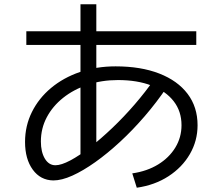

<svg xmlns="http://www.w3.org/2000/svg" viewBox="-20 -828 1040 897"><path d="M356 -86V-461V-808H430V-461V-86ZM103 -618V-682H897V-618ZM598 -18Q667 -28 718.5 -59.5Q770 -91 799 -138.5Q828 -186 828 -243Q828 -308 791.5 -355Q755 -402 688.5 -428Q622 -454 531 -454Q455 -454 389.5 -432Q324 -410 275 -371Q226 -332 198.5 -280Q171 -228 171 -167Q171 -118 189.5 -87Q208 -56 239 -56Q266 -56 308.5 -78.5Q351 -101 401.5 -140.5Q452 -180 505.5 -231Q559 -282 609.5 -340.5Q660 -399 701 -458L760 -421Q712 -350 656 -285Q600 -220 541 -165.5Q482 -111 425 -70.5Q368 -30 318 -7.5Q268 15 229 15Q169 14 133 -35.5Q97 -85 97 -165Q97 -240 129 -304.5Q161 -369 218.5 -417Q276 -465 353 -491.5Q430 -518 520 -518Q638 -518 724 -484.5Q810 -451 856.5 -389.5Q903 -328 903 -243Q903 -170 867 -108Q831 -46 767 -4.5Q703 37 619 49Z"/></svg>

Font: M PLUS 1 Code
Style: Regular
Weight: 400
Designer: Coji Morishita
Foundry: UNDERFOREST DESIGN
Version: Version 1.005